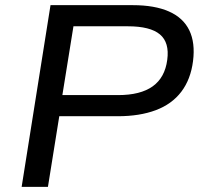

<svg xmlns="http://www.w3.org/2000/svg" viewBox="-20 -725 776 745"><path d="M64 0 176 -705H495Q580 -705 635.5 -680.5Q691 -656 714.5 -607.5Q738 -559 729 -488Q720 -417 683.5 -369Q647 -321 584.5 -297.5Q522 -274 437 -274H210L166 0ZM222 -356H438Q525 -356 572.5 -390Q620 -424 629 -493Q638 -560 600.5 -591.5Q563 -623 476 -623H265Z"/></svg>

Font: Nunito Sans 10pt SemiExpanded Medium
Style: Italic
Weight: 500
Width: 6
Italic angle: -9°
Designer: Vernon Adams
Foundry: Vernon Adams
Version: Version 3.101;gftools[0.9.27]